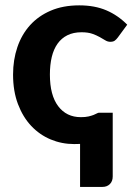

<svg xmlns="http://www.w3.org/2000/svg" viewBox="-20 -544 510 735"><path d="M431 -400.5Q425 -392.5 419 -388.2Q413 -384 402 -384Q392 -384 382.8 -389.8Q373.5 -395.5 361.5 -402.2Q349.5 -409 333 -414.8Q316.5 -420.5 292 -420.5Q261 -420.5 238.2 -409.2Q215.5 -398 200.5 -377Q185.5 -356 178.2 -326Q171 -296 171 -258.5Q171 -179.5 202.8 -137.5Q234.5 -95.5 289.5 -95.5Q307 -95.5 318.8 -98.2Q330.5 -101 338.2 -104Q346 -107 350.8 -109.8Q355.5 -112.5 359 -112.5H411.5V131.5Q411.5 150 400.5 160.8Q389.5 171.5 372.5 171.5H286.5V7Q281 7 275.2 7.2Q269.5 7.5 264 7.5Q216.5 7.5 174 -10.2Q131.5 -28 99.5 -62Q67.5 -96 48.8 -145.5Q30 -195 30 -258.5Q30 -315 46.5 -363.5Q63 -412 95 -447.5Q127 -483 174.2 -503.2Q221.5 -523.5 283.5 -523.5Q342.5 -523.5 387 -504.5Q431.5 -485.5 467 -449.5Z"/></svg>

Font: Lato Heavy
Style: Regular
Weight: 800
Designer: Lukasz Dziedzic
Foundry: tyPoland Lukasz Dziedzic
Version: Version 2.007; 2014-02-27